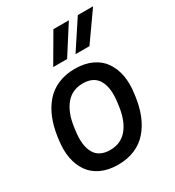

<svg xmlns="http://www.w3.org/2000/svg" viewBox="-189 -891 925 1015"><g transform="rotate(-30 274.0 -384.0)"><path d="M293.9 -779.8H388.2L277.8 -606.9H192.9ZM442.9 -779.8H536.1L414.1 -606.9H329.1ZM235.8 -76.2Q300.3 -76.2 339.4 -122.3Q378.4 -168.5 390.1 -252L393.1 -273.9Q404.8 -358.9 377.9 -406.5Q351.1 -454.1 284.2 -454.1Q219.7 -454.1 180.7 -407.7Q141.6 -361.3 129.9 -277.8L127 -255.9Q115.2 -170.9 142.1 -123.5Q168.9 -76.2 235.8 -76.2ZM286.1 -542Q345.7 -542 389.9 -521.2Q434.1 -500.5 459 -463.9Q483.9 -427.2 492.9 -379.2Q502 -331.1 494.1 -273.9L491.2 -252Q482.9 -193.8 463.9 -146.7Q444.8 -99.6 413.8 -63.5Q382.8 -27.3 337.2 -7.6Q291.5 12.2 233.9 12.2Q174.3 12.2 130.1 -8.5Q85.9 -29.3 61 -65.9Q36.1 -102.5 27.1 -150.6Q18.1 -198.7 25.9 -255.9L28.8 -277.8Q37.1 -335.9 56.2 -383.1Q75.2 -430.2 106.2 -466.3Q137.2 -502.4 182.9 -522.2Q228.5 -542 286.1 -542Z"/></g></svg>

Font: Cooper Hewitt
Style: Medium Italic
Weight: 708
Designer: Village Type and Design LLC
Foundry: Cooper Hewitt Smithsonian Design Museum
Version: 1.000